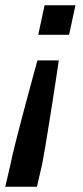

<svg xmlns="http://www.w3.org/2000/svg" viewBox="-27 -530 314 728"><path d="M142 -510 118 -398H235L259 -510ZM13 92 -7 178H113L133 92C147 20 181 -199 196 -301H115C87 -199 27 20 13 92Z"/></svg>

Font: Saira UNSAM Medium Italic
Style: Regular
Weight: 500
Italic angle: -12°
Designer: Hector Gatti with collaboration of the Omnibus-Type team
Foundry: Omnibus-Type
Version: Version 0.072;PS 000.072;hotconv 1.0.88;makeotf.lib2.5.64775